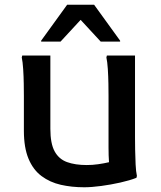

<svg xmlns="http://www.w3.org/2000/svg" viewBox="-20 -780 682 812"><path d="M336 12Q283 12 237 1.5Q191 -9 155.5 -35.5Q120 -62 100.5 -109Q81 -156 81 -227V-374Q81 -394 80.5 -425.5Q80 -457 78 -488Q76 -519 72 -537L74 -545H193V-235Q193 -173 211 -140Q229 -107 263.5 -94.5Q298 -82 347 -82Q371 -82 395.5 -85.5Q420 -89 441 -94Q440 -107 439.5 -123Q439 -139 439 -156V-374Q439 -394 438.5 -425.5Q438 -457 436 -488Q434 -519 430 -537L432 -545H551V-199Q551 -179 551.5 -147.5Q552 -116 553.5 -85Q555 -54 559 -36L557 -28Q529 -17 489 -8Q449 1 408 6.5Q367 12 336 12ZM154 -604V-608L264 -760H378L488 -608V-604H406L321 -696L236 -604Z"/></svg>

Font: Kufam Medium
Style: Regular
Weight: 500
Designer: Wael Morcos, Artur Schmal
Foundry: Original Type
Version: Version 1.300; ttfautohint (v1.8.3)